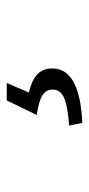

<svg xmlns="http://www.w3.org/2000/svg" viewBox="136 -180 269 582"><g transform="rotate(-90 271.0 111.5)"><path d="M190 226C296 221 355 193 355 135C355 94 328 75 282 64L311 -3H258L214 88C271 96 291 110 291 136C291 165 266 180 182 186Z"/></g></svg>

Font: Giro Sans Regular
Style: Regular
Weight: 400
Designer: Paul D. Hunt
Foundry: Adobe Systems Incorporated
Version: Version 1.000;PS 1.0;hotconv 1.0.88;makeotf.lib2.5.647800